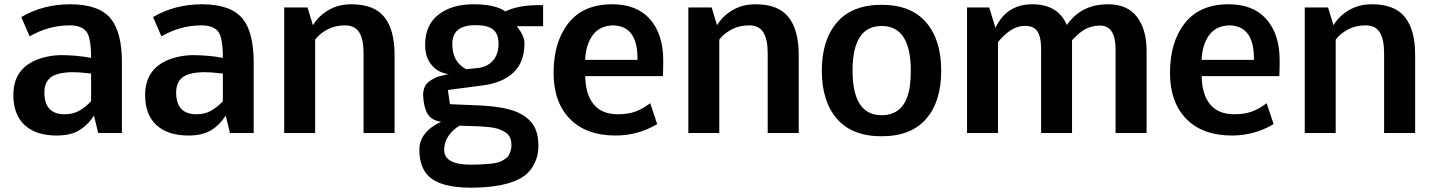

<svg xmlns="http://www.w3.org/2000/svg" viewBox="-20 -613 6609 885"><path d="M399.9 -346.2Q399.9 -443.8 376 -470.2Q352.5 -496.1 301.3 -496.1Q203.6 -496.1 116.7 -445.3L78.1 -534.2Q177.7 -593.3 304.7 -593.3Q437.5 -592.8 491.2 -526.4Q542 -462.9 542 -325.2V0H432.6L413.1 -80.1Q382.8 -34.2 343 -11.2Q303.2 11.7 241.2 11.7Q146.5 11.7 94 -36.1Q41.5 -84 41.5 -175.8Q42 -306.6 172.9 -345.7Q210.9 -357.4 257.8 -358.9Q334 -358.9 399.9 -346.2ZM399.9 -273.9 366.2 -277.3 344.7 -279.3Q330.1 -280.3 314.7 -280.3Q299.3 -280.3 279.8 -278.3Q260.3 -276.4 241.5 -270.3Q222.7 -264.2 210.9 -253.9Q184.6 -231.4 184.6 -186.5Q184.6 -86.4 277.8 -86.4Q316.4 -86.4 345 -102.3Q373.5 -118.2 399.9 -146.5Z M1007.3 -346.2Q1007.3 -443.8 983.4 -470.2Q960 -496.1 908.7 -496.1Q811 -496.1 724.1 -445.3L685.5 -534.2Q785.2 -593.3 912.1 -593.3Q1044.9 -592.8 1098.6 -526.4Q1149.4 -462.9 1149.4 -325.2V0H1040L1020.5 -80.1Q990.2 -34.2 950.4 -11.2Q910.6 11.7 848.6 11.7Q753.9 11.7 701.4 -36.1Q648.9 -84 648.9 -175.8Q649.4 -306.6 780.3 -345.7Q818.4 -357.4 865.2 -358.9Q941.4 -358.9 1007.3 -346.2ZM1007.3 -273.9 973.6 -277.3 952.1 -279.3Q937.5 -280.3 922.1 -280.3Q906.7 -280.3 887.2 -278.3Q867.7 -276.4 848.9 -270.3Q830.1 -264.2 818.4 -253.9Q792 -231.4 792 -186.5Q792 -86.4 885.3 -86.4Q923.8 -86.4 952.4 -102.3Q981 -118.2 1007.3 -146.5Z M1432.6 -430.2V0H1290V-578.6H1397.5L1422.4 -496.6Q1448.2 -539.6 1494.1 -566.4Q1540 -593.3 1599.6 -593.3Q1705.1 -593.3 1752 -533.9Q1798.8 -474.6 1798.8 -359.9V0H1655.8V-367.2Q1655.8 -431.6 1635.7 -463.9Q1615.7 -496.1 1570.1 -496.1Q1524.4 -496.1 1488.3 -476.6Q1452.1 -457 1432.6 -430.2Z M2027.3 77.6Q2027.3 146 2149.4 146Q2260.7 145.5 2291 129.9Q2316.9 116.2 2323.7 105Q2337.4 80.6 2337.4 57.1Q2337.4 33.7 2329.6 18.8Q2321.8 3.9 2306.4 -5.1Q2291 -14.2 2274.2 -19.5Q2257.3 -24.9 2232.4 -27.3Q2207.5 -29.8 2188.5 -30.8Q2169.4 -31.7 2141.6 -32.2Q2113.8 -32.7 2098.6 -33.7Q2069.3 -17.6 2048.3 12Q2027.3 41.5 2027.3 77.6ZM2064.9 -410.2Q2064.9 -326.7 2129.4 -293.9L2189 -300.3Q2230 -307.1 2253.9 -335.7Q2277.8 -364.3 2277.8 -411.1Q2277.8 -458 2252 -477.5Q2226.1 -497.1 2172.4 -497.1Q2118.7 -497.1 2091.8 -475.8Q2064.9 -454.6 2064.9 -410.2ZM2309.6 -560.5Q2370.6 -589.4 2461.9 -589.4H2483.4V-492.2H2362.3Q2397.5 -446.8 2397.5 -414.6Q2397.5 -325.7 2346.2 -278.1Q2294.9 -230.5 2204.6 -219.2L2044.4 -198.2L2053.7 -132.8L2190.9 -127Q2323.2 -120.6 2380.9 -87.9Q2435.5 -57.6 2452.1 -7.8Q2461.9 20.5 2461.7 62.3Q2461.4 104 2444.3 139.2Q2427.2 174.3 2399.4 195.6Q2371.6 216.8 2330.1 229.5Q2258.8 252 2149.4 252Q2010.7 252 1956.1 199.2Q1913.1 158.2 1913.1 76.9Q1913.1 -4.4 2013.2 -51.8Q1968.8 -58.1 1950.9 -87.9Q1933.1 -117.7 1930.2 -173.8Q1930.7 -218.8 1959 -238.3Q1986.3 -257.3 2008.1 -262.2Q2029.8 -267.1 2047.9 -271.5Q1998.5 -277.8 1969 -314Q1939.5 -350.1 1939.5 -405.8Q1939.5 -498 2001.2 -545.7Q2063 -593.3 2162.4 -593.3Q2261.7 -593.3 2309.6 -560.5Z M2828.6 -86.4Q2875.5 -86.4 2909.7 -99.1Q2943.8 -111.8 2977.1 -137.2L3009.3 -41Q2920.9 11.7 2817.4 11.7Q2682.1 11.7 2606.9 -64.9Q2531.7 -141.6 2531.7 -277.3Q2531.7 -417.5 2598.1 -503.9Q2667 -593.3 2801.8 -593.3Q2916 -593.3 2976.6 -523.9Q3037.1 -454.6 3037.1 -334.5Q3037.1 -297.4 3035.6 -262.2H2677.7Q2678.7 -178.7 2716.1 -132.6Q2753.4 -86.4 2828.6 -86.4ZM2918.5 -343.8Q2918.5 -494.1 2805.2 -496.1Q2743.2 -494.1 2711.7 -450.4Q2680.2 -406.7 2677.2 -336.9H2918.5Z M3295.4 -430.2V0H3152.8V-578.6H3260.3L3285.2 -496.6Q3311 -539.6 3356.9 -566.4Q3402.8 -593.3 3462.4 -593.3Q3567.9 -593.3 3614.7 -533.9Q3661.6 -474.6 3661.6 -359.9V0H3518.6V-367.2Q3518.6 -431.6 3498.5 -463.9Q3478.5 -496.1 3432.9 -496.1Q3387.2 -496.1 3351.1 -476.6Q3314.9 -457 3295.4 -430.2Z M4043.9 -82Q4157.7 -82 4174.8 -223.6Q4178.2 -252 4178.2 -287.1Q4178.2 -493.2 4043.9 -493.2Q3909.7 -493.2 3909.7 -287.6Q3909.7 -82 4043.9 -82ZM4043.5 -590.8Q4179.2 -590.8 4248.8 -510Q4318.4 -429.2 4318.4 -287.1Q4318.4 -145 4248.8 -64.9Q4179.2 15.1 4043.5 15.1Q3907.7 15.1 3837.9 -65.2Q3768.1 -145.5 3768.1 -287.1Q3768.1 -428.7 3837.9 -509.8Q3907.7 -590.8 4043.5 -590.8Z M5122.1 -385.7Q5122.1 -495.1 5050.3 -495.1Q4990.2 -495.1 4942.4 -448.7Q4934.6 -440.9 4921.4 -427.7V0H4778.8V-389.2Q4778.8 -441.4 4762.5 -467.5Q4746.1 -493.7 4703.1 -493.7Q4641.1 -493.7 4580.1 -418.9V0H4437.5V-578.6H4539.6L4568.4 -484.4Q4619.6 -593.3 4738.3 -593.3Q4856.9 -593.3 4897.5 -497.6Q4963.9 -593.3 5086.9 -593.3Q5176.8 -593.3 5220.9 -535.2Q5265.1 -477.1 5265.1 -377.4V0H5122.1Z M5669.9 -86.4Q5716.8 -86.4 5751 -99.1Q5785.2 -111.8 5818.4 -137.2L5850.6 -41Q5762.2 11.7 5658.7 11.7Q5523.4 11.7 5448.2 -64.9Q5373 -141.6 5373 -277.3Q5373 -417.5 5439.5 -503.9Q5508.3 -593.3 5643.1 -593.3Q5757.3 -593.3 5817.9 -523.9Q5878.4 -454.6 5878.4 -334.5Q5878.4 -297.4 5877 -262.2H5519Q5520 -178.7 5557.4 -132.6Q5594.7 -86.4 5669.9 -86.4ZM5759.8 -343.8Q5759.8 -494.1 5646.5 -496.1Q5584.5 -494.1 5553 -450.4Q5521.5 -406.7 5518.6 -336.9H5759.8Z M6136.7 -430.2V0H5994.1V-578.6H6101.6L6126.5 -496.6Q6152.3 -539.6 6198.2 -566.4Q6244.1 -593.3 6303.7 -593.3Q6409.2 -593.3 6456.1 -533.9Q6502.9 -474.6 6502.9 -359.9V0H6359.9V-367.2Q6359.9 -431.6 6339.8 -463.9Q6319.8 -496.1 6274.2 -496.1Q6228.5 -496.1 6192.4 -476.6Q6156.2 -457 6136.7 -430.2Z"/></svg>

Font: Dhyana
Style: Bold
Weight: 700
Foundry: Vernon Adams
Version: Version 1.002; ttfautohint (v0.8.51-6076)